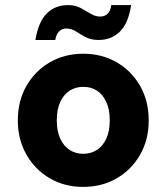

<svg xmlns="http://www.w3.org/2000/svg" viewBox="-20 -722 654 754"><path d="M306 12Q234 12 176 -21.5Q118 -55 84 -114.5Q50 -174 50 -249Q50 -326 84 -385Q118 -444 176 -477.5Q234 -511 307 -511Q380 -511 438 -477.5Q496 -444 530 -385Q564 -326 564 -249Q564 -173 530 -114Q496 -55 438 -21.5Q380 12 306 12ZM307 -118Q336 -118 359.5 -132.5Q383 -147 397 -176.5Q411 -206 411 -250Q411 -293 397 -322.5Q383 -352 360 -366.5Q337 -381 307 -381Q278 -381 254.5 -366.5Q231 -352 217 -322.5Q203 -293 203 -249Q203 -206 217 -176.5Q231 -147 254.5 -132.5Q278 -118 307 -118ZM367 -565Q338 -565 317 -576Q296 -587 278.5 -598.5Q261 -610 240 -610Q224 -610 212.5 -599Q201 -588 197 -565H119Q131 -637 164 -669.5Q197 -702 247 -702Q276 -702 297 -690.5Q318 -679 336 -668Q354 -657 374 -657Q391 -657 402.5 -668Q414 -679 417 -702H495Q484 -630 450.5 -597.5Q417 -565 367 -565Z"/></svg>

Font: DM Sans 20pt Black
Style: Regular
Weight: 900
Version: Version 4.004;gftools[0.9.30]